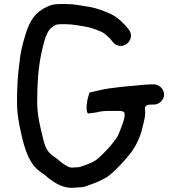

<svg xmlns="http://www.w3.org/2000/svg" viewBox="-20 -685 878 932"><path d="M330 128.5H327C322.5 128.5 316.9 126.9 313.4 125.2C301.4 119.2 290.4 113.3 282.2 106.8L272.1 98.7C267.9 95.2 263.5 91.5 258.9 87.5C246.6 77.3 231.6 70.6 217.5 54.1C200.9 34.8 194.3 9.9 188.8 -13.1C176.3 -66.4 160.5 -122.2 160.5 -190C160.5 -277.7 165.3 -351.8 180.8 -426.7C189.7 -463.7 199.4 -516.4 222.4 -544C229.4 -552.4 246.3 -561.6 251.6 -564.7C258.3 -566.5 264.8 -567.5 274 -567.5H300C335 -567.5 368.6 -559.4 396.8 -555.4C418.7 -552.2 435.9 -543.7 452.4 -539C453.2 -538.8 454.3 -538.3 455.2 -537.8C463.4 -533.2 477.9 -530.8 492 -517.7L509.3 -502.3C513.9 -498.3 517.6 -493.8 520.8 -489.7L527.8 -480.7C536.4 -469.9 547 -464 561 -462.4C601 -457.7 633.2 -506.2 605.2 -541.3L598.3 -550.1C580.5 -571.1 553.9 -597.7 531.2 -609.9L511.6 -619.7C481.3 -633.5 450.7 -645 413 -651.7C378.1 -657 338.9 -665.5 301 -665.5H274C245.8 -665.5 228.2 -662.1 209.4 -652.7C150.1 -625.8 124.1 -585.6 102.9 -514.3C91 -477.4 78.6 -427.7 75.5 -389C75.4 -388.8 75.4 -388.5 75.4 -388.2C66.3 -325 62.5 -262.7 62.5 -190C62.5 -144.6 67.1 -116.2 74.3 -77.4C92.2 12.2 111.5 94.5 164.2 140C176.4 150.6 193.8 159.5 209.3 174.7C244.4 202.6 288.3 233.3 347.2 225.6C351.4 224.9 355.6 224.5 360.2 224.5C382.5 225.4 396.8 219.4 415.8 212.2C445 202.5 475.3 188.9 499.4 174.4C517 163 532.8 145.9 551.3 129.1L572 107.4C588.8 89.8 599.2 76.5 616.1 55.4C639.8 23.3 660.7 -18.9 670.8 -62.8C677.8 -94.1 688.8 -124.5 683.6 -158.5C683 -175.5 701.4 -177.5 718 -177.5L727 -177.5C753.2 -177.5 776.5 -200.2 776.5 -226C776.5 -251.9 752.9 -275.5 727 -275.5H718C683.6 -275.5 650 -270 614.8 -267.5C579.8 -265.3 541.8 -259.4 507.6 -255.6C472.8 -250.4 448.4 -243 414 -235.4L407 -210.7C398.3 -178.5 396.8 -132.5 410.4 -134.4L426.4 -136.4C434.7 -137.5 442.2 -138.1 451.7 -140.1C466.5 -144.8 489.7 -146.5 507 -146.5L564 -146.5C568.1 -146.5 571.2 -145.1 575.5 -144.3C598.2 -139.7 574.9 -83.9 569.7 -69.6L559.7 -43.6C553.7 -27.1 548.2 -17.2 536.7 -3.2C524.6 12.3 517.1 23.5 502.9 37.7L482 59.6C474.6 67.4 466.8 73.9 460.8 79.8C435.9 104.8 397.2 114.5 367.4 125.7C366.2 126.2 364.5 126.5 363 126.5C351.6 126.5 340.7 128.5 330 128.5Z"/></svg>

Font: Smoothie
Style: Light
Weight: 400
Foundry: Cannot Into Space Fonts
Version: Version 0.8